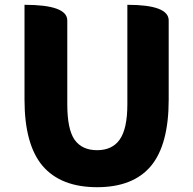

<svg xmlns="http://www.w3.org/2000/svg" viewBox="-20 -765 803 799"><path d="M384 14Q233 14 157 -75Q82 -164 82 -350V-745Q260 -745 260 -680V-331Q260 -228 290 -184Q321 -140 384 -140Q447 -140 478 -184Q510 -229 510 -331V-745Q682 -745 682 -680V-350Q682 -163 608 -74Q534 14 384 14Z"/></svg>

Font: Swei Half Moon CJK SC
Style: Black
Weight: 900
Version: Version 2.071